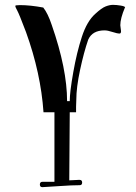

<svg xmlns="http://www.w3.org/2000/svg" viewBox="-20 -462 560 790"><path d="M294 -52 293 -23V0H267L265 280L306 278H307Q318 278 318 289Q318 300 308 300Q276 300 227 303.5Q178 307 155 308H154Q144 308 144 297Q144 286 155 286H204V0H159Q148 -161 87 -330Q59 -404 51 -418.5Q43 -433 43 -436.5Q43 -440 46 -440L62 -441Q104 -441 158 -431Q177 -407 193 -359Q256 -178 256 -46H267Q267 -83 281.5 -165Q296 -247 317 -311Q338 -375 372 -405Q398 -429 414.5 -435.5Q431 -442 445 -442Q459 -442 477 -439Q495 -436 495 -431H494Q475 -386 475 -358L478 -334Q478 -324 472 -324Q462 -324 442.5 -330.5Q423 -337 410 -337Q360 -337 343 -299Q325 -247 309.5 -174.5Q294 -102 294 -52Z"/></svg>

Font: Ponomar Unicode TT
Style: Regular
Weight: 400
Designer: Vladislav V. Dorosh, Yuri A.W. Shardt, Nikita Simmons, Aleksandr Andreev
Foundry: Ponomar Project
Version: 1.1